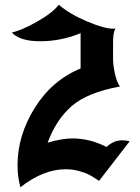

<svg xmlns="http://www.w3.org/2000/svg" viewBox="-20 -757 590 810"><path d="M66 33Q54 -11 54 -60Q54 -186 127 -302.5Q200 -419 320 -468V-617Q237 -583 150 -583Q63 -583 30 -620Q72 -629 137 -666Q202 -703 228 -737Q275 -697 347.5 -666.5Q420 -636 457 -636Q464 -636 467 -637Q457 -619 457 -581V-507Q457 -481 465 -445.5Q473 -410 486 -392Q348 -367 282 -309Q216 -251 181 -155Q241 -173 284 -173Q360 -173 429 -137L434 -141Q439 -145 442 -147.5Q445 -150 451.5 -153.5Q458 -157 464 -159.5Q470 -162 478.5 -163.5Q487 -165 496 -165Q511 -165 527 -161L398 6Q374 -10 358.5 -18.5Q343 -27 315 -35Q287 -43 257 -43Q163 -43 66 33Z"/></svg>

Font: NewRocker
Style: Regular
Weight: 400
Designer: Pablo Impallari, Brenda Gallo, Rodrigo Fuenzalida
Foundry: Pablo Impallari, Brenda Gallo, Rodrigo Fuenzalida
Version: Version 1.000